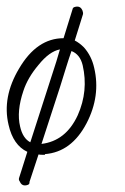

<svg xmlns="http://www.w3.org/2000/svg" viewBox="-30 -475 381 583"><path d="M45 88Q35 88 30 76Q26 71 28 65Q30 60 36 40Q42 20 53 -14Q10 -34 -4 -96Q-24 -180 28 -267Q82 -359 163 -359L190 -446Q191 -453 198 -454Q200 -455 205 -455Q215 -455 220 -444L221 -441Q223 -435 222 -432Q219 -423 213 -403Q207 -383 197 -352Q211 -345 225 -331Q248 -305 256 -269Q276 -184 233 -101Q187 -13 106 -7L107 -5H98Q92 -5 87 -6L59 79H60Q59 86 52 87Q50 88 45 88ZM31 -91Q39 -55 62 -43L64 -49L141 -288L152 -325Q120 -319 87 -278Q54 -239 41 -199Q20 -137 31 -91ZM152 -210 96 -38Q170 -47 206 -125Q239 -199 221 -277Q213 -310 187 -320Q179 -297 170.5 -269.5Q162 -242 152 -210Z"/></svg>

Font: Oooh Baby
Style: Normal
Weight: 400
Designer: Robert E. Leuschke
Foundry: Robert E. Leuschke
Version: Version 1.011; ttfautohint (v1.8.3)